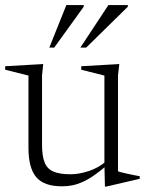

<svg xmlns="http://www.w3.org/2000/svg" viewBox="-21 -710 566 742"><path d="M141.5 -150.5Q141.5 -107 151.5 -82Q161.5 -57 185.8 -46.8Q210 -36.5 251.5 -36.5Q284.5 -36.5 322.2 -49Q360 -61.5 390.5 -87.5L400 -77.5Q368.5 -50.5 343.8 -33.2Q319 -16 298.2 -6.8Q277.5 2.5 258.5 6.2Q239.5 10 218.5 10Q149 10 119 -25.5Q89 -61 89 -138.5V-418L-1 -440.5V-454L146 -462.5L141.5 -419ZM384.5 11 382.5 -74.5V-418L293 -440.5V-454L440 -462.5L435 -419V-48Q439.5 -46 450 -43.5Q460.5 -41 473.8 -38Q487 -35 499 -32.8Q511 -30.5 519 -29V-19L390 11ZM289.5 -526 398 -690.5H473V-684L312 -526ZM169.5 -526 235.5 -690.5H302.5V-684L188.5 -526Z"/></svg>

Font: Newsreader 36pt Light
Style: Regular
Weight: 300
Designer: Hugues Gentile
Foundry: Production Type
Version: Version 1.003